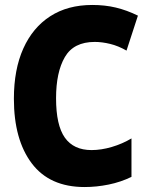

<svg xmlns="http://www.w3.org/2000/svg" viewBox="-20 -744 603 774"><path d="M321 10Q180 10 108 -85.5Q36 -181 36 -346Q36 -464 74 -548.5Q112 -633 182.5 -678.5Q253 -724 352 -724Q403 -724 447 -713.5Q491 -703 536 -681L490 -540Q457 -559 424 -567Q391 -575 362 -575Q277 -575 241.5 -514Q206 -453 206 -348Q206 -239 241.5 -189Q277 -139 349 -139Q388 -139 430.5 -151.5Q473 -164 510 -186V-31Q467 -10 418 0Q369 10 321 10Z"/></svg>

Font: Noto Sans Mono SemiCondensed Black
Style: Regular
Weight: 900
Width: 4
Designer: Monotype Design Team
Foundry: Monotype Imaging Inc.
Version: Version 2.014; ttfautohint (v1.8.4.7-5d5b)